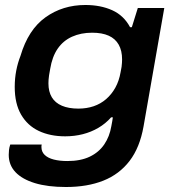

<svg xmlns="http://www.w3.org/2000/svg" viewBox="-20 -559 700 769"><path d="M244 190Q171 190 120 174.5Q69 159 42 130.5Q15 102 15 61Q15 53 16 42.5Q17 32 21 20H147Q146 24 146 26Q146 28 146 30Q146 49 159 61.5Q172 74 195.5 80Q219 86 250 86Q303 86 339.5 68.5Q376 51 397.5 19.5Q419 -12 426 -54Q428 -64 429.5 -73Q431 -82 432 -89H425Q403 -64 374 -47Q345 -30 311.5 -21.5Q278 -13 241 -13Q181 -13 135.5 -34.5Q90 -56 64.5 -100Q39 -144 39 -211Q39 -245 45 -276Q51 -307 62 -335Q93 -440 162 -489.5Q231 -539 322 -539Q383 -539 429.5 -518Q476 -497 501 -450H508L532 -527H638L555 -53Q540 32 499 85.5Q458 139 394 164.5Q330 190 244 190ZM294 -124Q327 -124 355 -133.5Q383 -143 405 -162Q427 -181 442 -208Q457 -235 463 -270Q466 -283 467 -291.5Q468 -300 468.5 -307.5Q469 -315 469 -321Q469 -356 455.5 -380Q442 -404 415.5 -416Q389 -428 349 -428Q304 -428 268.5 -412Q233 -396 211 -364Q189 -332 181 -283Q178 -268 176.5 -257.5Q175 -247 174.5 -239.5Q174 -232 174 -225Q174 -192 187.5 -169.5Q201 -147 228 -135.5Q255 -124 294 -124Z"/></svg>

Font: Archivo SemiExpanded SemiBold
Style: Italic
Weight: 600
Width: 6
Italic angle: -10°
Designer: Hector Gatti
Foundry: Omnibus-Type
Version: Version 2.001